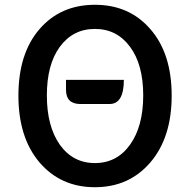

<svg xmlns="http://www.w3.org/2000/svg" viewBox="-20 -770 794 803"><path d="M316 -335Q256 -335 256 -395V-436H498Q498 -335 438 -335ZM145 -91Q57 -195 57 -370Q57 -546 145 -648Q233 -750 377 -750Q521 -750 609 -648Q698 -546 698 -370Q698 -195 609 -91Q520 13 377 13Q234 13 145 -91ZM524 -574Q469 -649 377 -649Q285 -649 230 -574Q176 -500 176 -371Q176 -242 230 -165Q285 -88 377 -88Q469 -88 524 -165Q579 -242 579 -371Q579 -500 524 -574Z"/></svg>

Font: Swei Half Moon CJK TC
Style: Medium
Weight: 500
Version: Version 2.125